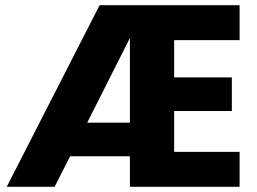

<svg xmlns="http://www.w3.org/2000/svg" viewBox="-20 -722 995 742"><path d="M906 -567C906 -567 906 -702 906 -702C906 -702 365 -702 365 -702C365 -702 6 0 6 0C6 0 191 0 191 0C191 0 251 -118 251 -118C251 -118 482 -118 482 -118C482 -118 482 0 482 0C482 0 906 0 906 0C906 0 906 -135 906 -135C906 -135 653 -135 653 -135C653 -135 653 -293 653 -293C653 -293 876 -293 876 -293C876 -293 876 -423 876 -423C876 -423 653 -423 653 -423C653 -423 653 -567 653 -567C653 -567 906 -567 906 -567ZM317 -248C317 -248 482 -575 482 -575C482 -575 482 -248 482 -248C482 -248 317 -248 317 -248Z"/></svg>

Font: Girnar Poppins
Style: Bold
Weight: 500
Designer: Ninad Kale (Devanagari), Jonny Pinhorn (Latin)
Foundry: Indian Type Foundry
Version: ""